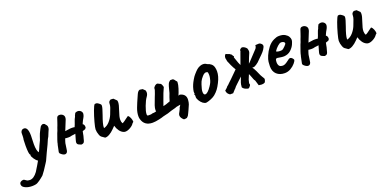

<svg xmlns="http://www.w3.org/2000/svg" viewBox="-76 -1134 4163 2061"><g transform="rotate(-20 2005.0 -103.0)"><path d="M422 -323Q422 -302 406 -273Q398 -250 388.5 -230Q379 -210 374 -204L351 -151Q336 -118 314 -74Q287 -18 276 9L263 30Q213 110 186 142Q164 162 134 183.5Q104 205 86 208Q67 212 44 212Q3 212 -29 198Q-61 184 -66 164L-68 152Q-68 135 -54.5 125.5Q-41 116 -25 116Q-15 116 -10 121Q-8 122 6 132Q20 142 44 142Q89 142 132 83Q174 16 196 -24Q176 -36 157 -64.5Q138 -93 140 -104V-115Q132 -115 128.5 -145Q125 -175 125 -219Q125 -267 127 -286Q131 -302 131.5 -325.5Q132 -349 132 -356Q131 -370 137.5 -380.5Q144 -391 150 -395Q163 -400 171 -400Q217 -400 217 -302Q217 -283 216 -273Q214 -225 214 -205Q214 -128 235 -105Q244 -126 250 -135Q264 -164 266 -172Q268 -179 277 -195L290 -222Q292 -228 303 -260.5Q314 -293 325 -313Q329 -321 337 -336.5Q345 -352 350 -359Q355 -366 361 -368Q369 -375 378 -375Q387 -375 397 -369Q410 -355 416 -345.5Q422 -336 422 -323Z M797 -265Q790 -250 786 -241.5Q782 -233 780 -227Q800 -218 798 -183L787 -168L755 -157Q751 -140 749 -128Q747 -110 737 -78L731 -55Q726 -39 718.5 -34Q711 -29 696 -26Q690 -28 679 -32Q668 -36 663 -39Q658 -42 653 -47Q647 -56 647 -66Q647 -75 654 -99Q666 -138 671 -158L654 -155Q639 -154 631 -152.5Q623 -151 619 -150Q611 -146 587 -146Q567 -146 552 -149Q550 -144 547 -135.5Q544 -127 540 -114Q534 -94 534 -86L530 -59Q528 -51 526 -32Q525 -11 516 0.5Q507 12 493 12Q470 12 440 -18L436 -32L452 -109Q454 -115 456 -122Q458 -129 459 -137L467 -163L478 -194Q492 -236 501 -254Q505 -268 511.5 -285Q518 -302 521 -309Q523 -312 533 -343.5Q543 -375 547 -386Q555 -406 576 -406Q597 -407 613 -394.5Q629 -382 630 -363Q630 -359 629 -349.5Q628 -340 626 -337L579 -221Q588 -222 601 -224.5Q614 -227 620 -227Q634 -230 655 -230Q676 -230 688 -227Q693 -235 700 -256Q702 -265 709 -282Q717 -308 731 -332Q732 -335 733 -340.5Q734 -346 747 -369Q763 -377 776 -377Q796 -377 810.5 -364Q825 -351 825 -332Q825 -325 822 -316Q818 -301 809 -286Q800 -271 797 -265Z M1092 -96Q1088 -92 1062 -65.5Q1036 -39 1008 -23Q980 -7 958 -9Q933 -25 921 -35Q909 -45 904 -63V-62Q891 -96 891 -127Q891 -146 907.5 -207Q924 -268 944 -323Q964 -378 976 -387L993 -388Q1002 -388 1018.5 -376Q1035 -364 1040 -356Q1042 -350 1042 -345Q1042 -332 1035 -308.5Q1028 -285 1015 -247Q981 -153 981 -119Q981 -112 982 -109Q1019 -119 1048 -152Q1077 -185 1092 -222Q1111 -269 1118.5 -291.5Q1126 -314 1126 -328Q1126 -347 1131 -356Q1136 -365 1152 -374Q1163 -374 1183 -372L1216 -340Q1219 -331 1219 -319Q1219 -291 1198 -232Q1186 -195 1180.5 -174Q1175 -153 1175 -133Q1175 -108 1186 -90Q1202 -97 1217 -108.5Q1232 -120 1235 -122Q1249 -133 1266 -144Q1281 -134 1290.5 -110Q1300 -86 1300 -66Q1296 -61 1286 -53Q1274 -32 1242.5 -13.5Q1211 5 1185 5Q1175 5 1170 3Q1141 -7 1121 -34.5Q1101 -62 1092 -96Z M1787 41Q1787 23 1804 -3Q1818 -27 1820 -41Q1827 -48 1836 -66Q1827 -64 1813.5 -62Q1800 -60 1791 -58Q1785 -56 1770.5 -50.5Q1756 -45 1746 -44Q1735 -42 1720.5 -37Q1706 -32 1697 -29Q1683 -23 1653 -17Q1642 -15 1620 -9Q1606 -3 1569 5Q1526 15 1493 15Q1398 15 1375 -71Q1371 -84 1371 -103Q1371 -145 1389 -193Q1407 -241 1437 -307Q1439 -310 1445.5 -326Q1452 -342 1461.5 -353Q1471 -364 1482 -366L1514 -361L1539 -337Q1543 -325 1543 -313Q1543 -290 1525 -266Q1505 -239 1483 -181Q1461 -123 1461 -93Q1461 -75 1472 -75H1481Q1484 -75 1497.5 -75Q1511 -75 1522 -80Q1547 -80 1568 -87Q1566 -95 1566 -101Q1566 -123 1576 -153.5Q1586 -184 1607 -236Q1610 -244 1619.5 -267.5Q1629 -291 1632.5 -305Q1636 -319 1635 -325L1637 -333L1651 -350Q1668 -363 1677 -363Q1683 -363 1691 -359Q1699 -355 1710 -349Q1718 -349 1724.5 -335.5Q1731 -322 1735 -305Q1711 -256 1679 -164L1661 -113Q1690 -118 1741 -138Q1753 -181 1770 -223Q1774 -236 1780 -262Q1789 -298 1797 -317.5Q1805 -337 1824 -350H1851Q1860 -347 1865 -342Q1870 -337 1875 -329Q1883 -317 1890 -312Q1891 -309 1891 -302Q1891 -277 1877.5 -234.5Q1864 -192 1851 -163L1867 -169Q1937 -153 1933 -87Q1931 -58 1923.5 -37Q1916 -16 1900 17L1883 53Q1877 67 1871.5 75Q1866 83 1855 92Q1842 96 1820 96Q1787 68 1787 41Z M2070 -4Q2048 -21 2033.5 -46Q2019 -71 2020 -88Q2021 -91 2021 -97Q2021 -103 2020 -106.5Q2019 -110 2019 -111Q2015 -114 2014.5 -115.5Q2014 -117 2015.5 -119Q2017 -121 2018 -123Q2022 -124 2022 -127Q2022 -130 2020 -134Q2017 -142 2023.5 -170.5Q2030 -199 2041 -224Q2049 -243 2066.5 -273Q2084 -303 2099 -319Q2124 -348 2140.5 -362Q2157 -376 2178 -384Q2195 -391 2213 -391Q2237 -391 2255 -377Q2312 -361 2324 -315Q2330 -294 2330 -268Q2330 -212 2295 -145Q2276 -107 2257.5 -82.5Q2239 -58 2213 -36Q2195 -21 2165.5 -8.5Q2136 4 2111 9Q2099 10 2091.5 7.5Q2084 5 2070 -4ZM2233 -224Q2237 -242 2237 -260Q2237 -292 2228 -295Q2221 -298 2214 -298Q2193 -298 2170 -271Q2147 -246 2136 -222Q2125 -198 2111 -145Q2107 -129 2107 -113Q2107 -97 2112 -87.5Q2117 -78 2127 -78Q2155 -78 2198 -142Q2211 -161 2219 -178Q2227 -195 2233 -224Z M2680 -36Q2674 -41 2671 -49Q2668 -57 2667 -58L2664 -66L2651 -100Q2649 -106 2646 -112Q2643 -118 2641 -122Q2636 -107 2631 -98Q2623 -81 2618.5 -67.5Q2614 -54 2609 -28Q2613 -20 2613 -14Q2613 -6 2607 0.5Q2601 7 2600 9Q2593 21 2581 21Q2578 21 2572 19Q2534 9 2520 -15Q2523 -30 2522 -32Q2521 -55 2551 -127L2506 -85L2488 -68Q2467 -49 2464 -45Q2450 -25 2441 -19L2412 13H2376Q2360 2 2352 -9Q2344 -20 2341 -42Q2358 -57 2365.5 -64Q2373 -71 2374 -75L2392 -90Q2395 -92 2397.5 -95Q2400 -98 2404 -102Q2420 -115 2524 -219Q2507 -246 2491 -280Q2484 -295 2477 -313L2469 -331L2467 -342Q2465 -352 2466 -350Q2462 -361 2462 -372Q2462 -385 2467 -395.5Q2472 -406 2480 -411L2493 -405Q2500 -401 2509 -399Q2516 -398 2521 -394Q2526 -390 2528 -389Q2536 -385 2538.5 -382Q2541 -379 2543 -374Q2545 -367 2556 -356Q2549 -347 2550.5 -345Q2552 -343 2552 -343L2554 -336Q2565 -302 2575 -276.5Q2585 -251 2589 -245Q2600 -278 2635 -373Q2635 -376 2639 -382Q2638 -397 2644.5 -404Q2651 -411 2667 -418Q2697 -414 2719 -387Q2726 -366 2726 -355Q2726 -343 2721 -332Q2706 -300 2679 -227L2694 -241L2800 -354Q2803 -357 2806 -364.5Q2809 -372 2810 -375L2812 -391Q2826 -393 2848 -393H2852Q2864 -393 2873 -385Q2891 -372 2891 -357Q2891 -348 2887 -340Q2876 -316 2858.5 -295.5Q2841 -275 2803 -239L2772 -208Q2746 -186 2722 -176L2698 -174L2710 -159Q2727 -130 2753 -69Q2763 -50 2766 -46L2780 -23L2782 -15Q2781 -4 2776 8.5Q2771 21 2766 23Q2753 30 2732 30Q2719 30 2699 26Z M2881 -123Q2881 -146 2884 -174Q2886 -198 2903.5 -240Q2921 -282 2951.5 -322Q2982 -362 3023 -381Q3042 -390 3055 -393.5Q3068 -397 3085 -397Q3126 -397 3151.5 -382Q3177 -367 3187.5 -348Q3198 -329 3198 -315V-310V-307Q3198 -295 3184 -263Q3170 -231 3139.5 -203Q3109 -175 3061 -172Q3037 -172 3014.5 -176.5Q2992 -181 2986 -181Q2971 -181 2967 -170Q2963 -159 2963 -133Q2966 -105 2978.5 -94Q2991 -83 3015 -83Q3027 -83 3043 -90Q3059 -98 3081 -115Q3093 -125 3100 -129Q3107 -133 3117 -133Q3126 -133 3138 -121Q3150 -109 3151 -98Q3149 -86 3129 -62Q3109 -38 3077 -19Q3045 0 3008 0Q2951 0 2916 -32Q2881 -64 2881 -123ZM3069 -245Q3079 -250 3099.5 -270.5Q3120 -291 3121 -299Q3121 -309 3112.5 -315.5Q3104 -322 3089 -324H3078Q3065 -324 3040.5 -302.5Q3016 -281 2998 -253Q2999 -248 3013 -244.5Q3027 -241 3043 -241Q3062 -241 3069 -245Z M3575 -265Q3568 -250 3564 -241.5Q3560 -233 3558 -227Q3578 -218 3576 -183L3565 -168L3533 -157Q3529 -140 3527 -128Q3525 -110 3515 -78L3509 -55Q3504 -39 3496.5 -34Q3489 -29 3474 -26Q3468 -28 3457 -32Q3446 -36 3441 -39Q3436 -42 3431 -47Q3425 -56 3425 -66Q3425 -75 3432 -99Q3444 -138 3449 -158L3432 -155Q3417 -154 3409 -152.5Q3401 -151 3397 -150Q3389 -146 3365 -146Q3345 -146 3330 -149Q3328 -144 3325 -135.5Q3322 -127 3318 -114Q3312 -94 3312 -86L3308 -59Q3306 -51 3304 -32Q3303 -11 3294 0.5Q3285 12 3271 12Q3248 12 3218 -18L3214 -32L3230 -109Q3232 -115 3234 -122Q3236 -129 3237 -137L3245 -163L3256 -194Q3270 -236 3279 -254Q3283 -268 3289.5 -285Q3296 -302 3299 -309Q3301 -312 3311 -343.5Q3321 -375 3325 -386Q3333 -406 3354 -406Q3375 -407 3391 -394.5Q3407 -382 3408 -363Q3408 -359 3407 -349.5Q3406 -340 3404 -337L3357 -221Q3366 -222 3379 -224.5Q3392 -227 3398 -227Q3412 -230 3433 -230Q3454 -230 3466 -227Q3471 -235 3478 -256Q3480 -265 3487 -282Q3495 -308 3509 -332Q3510 -335 3511 -340.5Q3512 -346 3525 -369Q3541 -377 3554 -377Q3574 -377 3588.5 -364Q3603 -351 3603 -332Q3603 -325 3600 -316Q3596 -301 3587 -286Q3578 -271 3575 -265Z M3870 -96Q3866 -92 3840 -65.5Q3814 -39 3786 -23Q3758 -7 3736 -9Q3711 -25 3699 -35Q3687 -45 3682 -63V-62Q3669 -96 3669 -127Q3669 -146 3685.5 -207Q3702 -268 3722 -323Q3742 -378 3754 -387L3771 -388Q3780 -388 3796.5 -376Q3813 -364 3818 -356Q3820 -350 3820 -345Q3820 -332 3813 -308.5Q3806 -285 3793 -247Q3759 -153 3759 -119Q3759 -112 3760 -109Q3797 -119 3826 -152Q3855 -185 3870 -222Q3889 -269 3896.5 -291.5Q3904 -314 3904 -328Q3904 -347 3909 -356Q3914 -365 3930 -374Q3941 -374 3961 -372L3994 -340Q3997 -331 3997 -319Q3997 -291 3976 -232Q3964 -195 3958.5 -174Q3953 -153 3953 -133Q3953 -108 3964 -90Q3980 -97 3995 -108.5Q4010 -120 4013 -122Q4027 -133 4044 -144Q4059 -134 4068.5 -110Q4078 -86 4078 -66Q4074 -61 4064 -53Q4052 -32 4020.5 -13.5Q3989 5 3963 5Q3953 5 3948 3Q3919 -7 3899 -34.5Q3879 -62 3870 -96Z"/></g></svg>

Font: Caveat
Style: Bold
Weight: 700
Designer: Pablo Impallari
Foundry: Pablo Impallari
Version: Version 1.500; ttfautohint (v1.6)